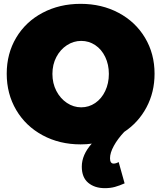

<svg xmlns="http://www.w3.org/2000/svg" viewBox="-20 -736 840 1000"><path d="M627 -49Q593 -13 573 23.5Q553 60 553 88Q553 116 572 116Q584 116 598 108L629 219Q602 231 578.5 237.5Q555 244 526 244Q473 244 439.5 216Q406 188 406 132Q406 70 458 12Q433 16 400 16Q290 16 202 -31.5Q114 -79 64.5 -163Q15 -247 15 -352Q15 -457 64.5 -540Q114 -623 202 -669.5Q290 -716 400 -716Q510 -716 598 -669Q686 -622 735.5 -539Q785 -456 785 -352Q785 -256 743 -177Q701 -98 627 -49ZM403 -177Q443 -177 476 -199.5Q509 -222 528 -262Q547 -302 547 -351Q547 -400 528 -439.5Q509 -479 476 -501Q443 -523 403 -523Q363 -523 328.5 -500.5Q294 -478 273.5 -439Q253 -400 253 -351Q253 -302 273.5 -262.5Q294 -223 328.5 -200Q363 -177 403 -177Z"/></svg>

Font: Gontserrat Black
Style: Regular
Weight: 900
Designer: Julieta Ulanovsky
Foundry: Julieta Ulanovsky
Version: Version 6.001